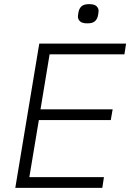

<svg xmlns="http://www.w3.org/2000/svg" viewBox="-20 -909 640 929"><path d="M54 0 170 -698H590L582 -646H220L176 -380H525L516 -328H168L122 -52H483L475 0ZM403 -796Q377 -796 367 -806Q357 -816 357 -828Q357 -833 358 -839.5Q359 -846 360 -851Q363 -868 374.5 -878.5Q386 -889 411 -889Q437 -889 447 -879Q457 -869 457 -857Q457 -852 456 -845.5Q455 -839 454 -834Q451 -817 439.5 -806.5Q428 -796 403 -796Z"/></svg>

Font: IBM Plex Mono Light
Style: Italic
Weight: 300
Italic angle: -9°
Monospace: yes
Designer: Mike Abbink, Paul van der Laan, Pieter van Rosmalen
Foundry: Bold Monday
Version: Version 2.3